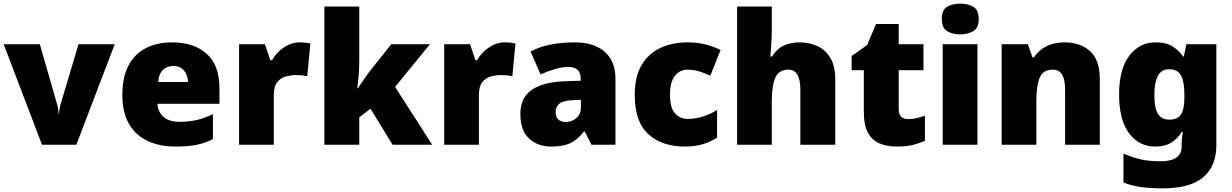

<svg xmlns="http://www.w3.org/2000/svg" viewBox="-20 -796 6776 1056"><path d="M211 0 0 -553H199L293 -226Q295 -222 298.5 -204Q302 -186 302 -170H305Q305 -187 308.5 -202Q312 -217 314 -225L412 -553H611L400 0Z M926 -563Q1047 -563 1117 -500Q1187 -437 1187 -310V-225H846Q848 -182 878.5 -154Q909 -126 967 -126Q1019 -126 1062 -136Q1105 -146 1151 -168V-31Q1111 -10 1063.5 0Q1016 10 944 10Q860 10 794.5 -19.5Q729 -49 691 -112Q653 -175 653 -273Q653 -373 687.5 -437Q722 -501 783.5 -532Q845 -563 926 -563ZM933 -433Q899 -433 876.5 -412Q854 -391 850 -345H1014Q1013 -382 992.5 -407.5Q972 -433 933 -433Z M1629 -563Q1645 -563 1662 -561Q1679 -559 1687 -557L1670 -377Q1660 -379 1645.5 -381Q1631 -383 1605 -383Q1581 -383 1553.5 -376Q1526 -369 1506 -345.5Q1486 -322 1486 -272V0H1295V-553H1437L1467 -465H1476Q1499 -506 1540.5 -534.5Q1582 -563 1629 -563Z M1956 -461Q1956 -427 1953 -386Q1950 -345 1945 -311H1949Q1960 -328 1977.5 -354Q1995 -380 2008 -397L2132 -553H2345L2153 -318L2357 0H2139L2018 -198L1956 -151V0H1764V-760H1956Z M2757 -563Q2773 -563 2790 -561Q2807 -559 2815 -557L2798 -377Q2788 -379 2773.5 -381Q2759 -383 2733 -383Q2709 -383 2681.5 -376Q2654 -369 2634 -345.5Q2614 -322 2614 -272V0H2423V-553H2565L2595 -465H2604Q2627 -506 2668.5 -534.5Q2710 -563 2757 -563Z M3142 -563Q3247 -563 3306 -511Q3365 -459 3365 -363V0H3233L3196 -73H3192Q3169 -44 3144.5 -25.5Q3120 -7 3088 1.5Q3056 10 3010 10Q2938 10 2890 -34Q2842 -78 2842 -169Q2842 -258 2903.5 -301Q2965 -344 3082 -349L3174 -352V-360Q3174 -397 3156 -412.5Q3138 -428 3107 -428Q3074 -428 3034 -416.5Q2994 -405 2953 -387L2898 -513Q2946 -538 3006.5 -550.5Q3067 -563 3142 -563ZM3131 -245Q3079 -243 3057.5 -226.5Q3036 -210 3036 -180Q3036 -152 3051 -138.5Q3066 -125 3091 -125Q3126 -125 3150.5 -147Q3175 -169 3175 -204V-247Z M3747 10Q3621 10 3546 -58Q3471 -126 3471 -274Q3471 -375 3509 -438.5Q3547 -502 3612.5 -532.5Q3678 -563 3762 -563Q3813 -563 3858.5 -552Q3904 -541 3943 -521L3887 -380Q3853 -395 3823.5 -404Q3794 -413 3762 -413Q3719 -413 3692 -379Q3665 -345 3665 -275Q3665 -203 3692.5 -172.5Q3720 -142 3763 -142Q3804 -142 3845.5 -155Q3887 -168 3924 -191V-39Q3890 -17 3847 -3.5Q3804 10 3747 10Z M4225 -652Q4225 -591 4222 -549Q4219 -507 4217 -485H4226Q4253 -528 4291 -545.5Q4329 -563 4378 -563Q4433 -563 4477 -542Q4521 -521 4547.5 -476.5Q4574 -432 4574 -360V0H4382V-302Q4382 -413 4316 -413Q4264 -413 4244.5 -369Q4225 -325 4225 -243V0H4034V-760H4225Z M4975 -141Q5001 -141 5022.5 -146.5Q5044 -152 5067 -160V-21Q5036 -8 5001 1Q4966 10 4912 10Q4858 10 4817.5 -7Q4777 -24 4754 -65.5Q4731 -107 4731 -182V-410H4664V-488L4749 -548L4798 -664H4923V-553H5059V-410H4923V-195Q4923 -141 4975 -141Z M5261 -776Q5302 -776 5332.5 -759Q5363 -742 5363 -691Q5363 -642 5332.5 -624.5Q5302 -607 5261 -607Q5219 -607 5189.5 -624.5Q5160 -642 5160 -691Q5160 -742 5189.5 -759Q5219 -776 5261 -776ZM5356 -553V0H5165V-553Z M5835 -563Q5921 -563 5975 -515Q6029 -467 6029 -360V0H5838V-302Q5838 -357 5822 -385Q5806 -413 5771 -413Q5717 -413 5698.5 -369Q5680 -325 5680 -242V0H5489V-553H5633L5659 -480H5666Q5692 -519 5734.5 -541Q5777 -563 5835 -563Z M6336 -563Q6394 -563 6429.5 -540.5Q6465 -518 6487 -485H6491L6505 -553H6670V1Q6670 118 6597.5 179Q6525 240 6375 240Q6308 240 6257 233Q6206 226 6159 208V49Q6209 70 6254 80.5Q6299 91 6364 91Q6479 91 6479 9V-1Q6479 -30 6485 -70H6479Q6460 -37 6425 -13.5Q6390 10 6333 10Q6245 10 6190 -63Q6135 -136 6135 -276Q6135 -416 6191 -489.5Q6247 -563 6336 -563ZM6408 -415Q6329 -415 6329 -273Q6329 -201 6349 -169.5Q6369 -138 6411 -138Q6458 -138 6476 -167.5Q6494 -197 6494 -256V-279Q6494 -344 6476.5 -379.5Q6459 -415 6408 -415Z"/></svg>

Font: Noto Sans Myanmar Black
Style: Regular
Weight: 900
Designer: Monotype Design Team
Foundry: Monotype Imaging Inc.
Version: Version 2.107; ttfautohint (v1.8.4.7-5d5b)